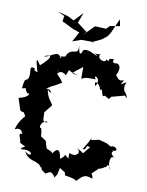

<svg xmlns="http://www.w3.org/2000/svg" viewBox="-103 -1015 860 1121"><g transform="rotate(10 327.0 -454.0)"><path d="M335 -110C345 -96 300 -75 313 -77C301 -159 275 -121 258 -98C266 -100 265 -111 226 -124C206 -171 229 -161 180 -189C180 -192 177 -252 166 -236C156 -269 200 -289 204 -277C166 -264 179 -307 174 -330L213 -380C178 -427 178 -439 171 -467C207 -425 195 -477 160 -468C220 -509 176 -475 247 -519C222 -566 199 -551 214 -594C201 -529 213 -609 261 -566C287 -623 253 -590 329 -580C276 -578 299 -589 353 -631V-561C382 -578 408 -571 438 -573C409 -601 474 -592 442 -533C420 -575 471 -551 472 -515C490 -541 485 -465 505 -488L533 -473L544 -488L622 -509C649 -470 623 -538 611 -533C650 -493 587 -539 618 -586C594 -580 572 -547 601 -597C552 -570 555 -655 535 -599C562 -629 575 -673 545 -686C545 -686 506 -676 522 -707C463 -707 520 -676 477 -698C483 -670 406 -691 445 -733C421 -694 368 -754 424 -707C405 -712 357 -745 335 -726C326 -699 317 -688 307 -753C316 -678 265 -741 239 -673C235 -671 188 -665 215 -672C215 -653 218 -650 205 -672C187 -698 137 -644 116 -654C178 -679 152 -640 102 -597C77 -636 70 -641 93 -559C111 -550 62 -558 77 -574C33 -587 62 -554 51 -514C38 -484 29 -526 22 -446C64 -454 26 -459 59 -422C77 -433 75 -400 12 -388L35 -317C69 -299 45 -328 69 -289C28 -244 25 -210 21 -203C73 -231 68 -164 77 -182C30 -198 76 -140 64 -134C102 -108 112 -115 105 -135C101 -98 69 -111 80 -95C162 -107 149 -44 104 -89C131 -26 197 -51 211 -6C205 -33 226 14 215 -2C217 6 250 19 238 21C260 18 270 -15 300 34C315 2 307 39 321 -27C386 17 340 -28 359 11C446 24 415 34 430 29C464 -9 477 -13 518 2C516 -47 484 -1 546 -63C503 -75 540 -45 579 -78C595 -73 583 -118 614 -68C589 -82 595 -168 627 -136C577 -178 626 -171 603 -181C648 -173 622 -217 592 -201L565 -216L518 -229L473 -219C469 -239 487 -244 432 -158C462 -155 440 -194 473 -175C415 -113 464 -137 393 -158C436 -144 405 -99 360 -123V-89ZM336 -836 277 -880 300 -942 250 -889 215 -907 148 -925 192 -905 187 -873 256 -839 295 -826 263 -767 313 -785H390L373 -781L432 -809L463 -834L478 -858C490 -886 502 -914 515 -942L523 -903L465 -894L445 -874L379 -877L317 -814Z"/></g></svg>

Font: Asimov Aggro
Style: Medium
Weight: 500
Designer: Google
Version: Version 2.000980; 2014